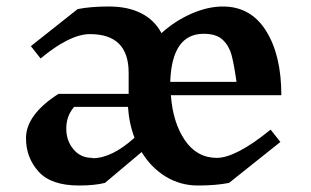

<svg xmlns="http://www.w3.org/2000/svg" viewBox="-20 -561 956 591"><path d="M813 -162 843 -124 685 2Q645 10 589 10Q535 10 490 -17.5Q445 -45 416 -93L303 2Q271 10 223 10Q137 10 98.5 -33Q60 -76 60 -136Q60 -172 85.5 -206.5Q111 -241 160 -272H376V-337Q376 -456 257 -456Q195 -456 105 -381L75 -419L219 -533Q259 -541 315 -541Q374 -541 415 -520Q456 -499 477 -459Q519 -497 569.5 -519Q620 -541 666 -541Q752 -541 799 -466Q846 -391 846 -268H506Q512 -184 549 -129.5Q586 -75 648 -75H647Q706 -75 813 -162ZM504 -309H708Q700 -365 692.5 -392.5Q685 -420 665.5 -438.5Q646 -457 607 -457Q509 -457 504 -309ZM394 -137Q377 -182 374 -232H208Q195 -216 189.5 -200Q184 -184 184 -165Q184 -128 206 -101.5Q228 -75 264 -75L265 -74Q324 -74 394 -137Z"/></svg>

Font: Inknut Antiqua
Style: Regular
Weight: 400
Designer: Claus Eggers Sørensen
Foundry: Claus Eggers Sørensen
Version: Version 1.003; ttfautohint (v1.8.2) -l 8 -r 50 -G 200 -x 14 